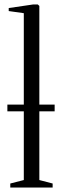

<svg xmlns="http://www.w3.org/2000/svg" viewBox="-20 -839 264 859"><path d="M86.5 -33.5V-780L19 -789.5V-803L128 -819H149L156 -812.5V-33.5L215.5 -18V0H26V-18ZM224.5 -371V-341H13V-371Z"/></svg>

Font: Merriweather 144pt Light
Style: Regular
Weight: 300
Version: Version 2.100